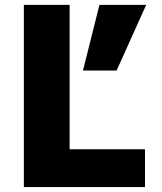

<svg xmlns="http://www.w3.org/2000/svg" viewBox="-20 -752 655 774"><path d="M569.3 -732.4 450.2 -467.8H314.5L380.9 -732.4ZM260.7 -732.4V-150.4H564.5V2H76.2V-732.4Z"/></svg>

Font: Gen Shin Gothic Heavy
Style: Bold
Weight: 900
Designer: [Source Han Sans]
Ryoko NISHIZUKA  (kana & ideographs); Paul D. Hunt (Latin, Greek & Cyrillic); Wenlong ZHANG  (bopomofo
Version: Version 1.002.20150607